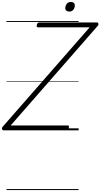

<svg xmlns="http://www.w3.org/2000/svg" viewBox="-67 -1341 1033 1976"><path d="M-32 0Q-39 0 -43 -6Q-47 -12 -46.5 -20.5Q-46 -29 -40 -36L856 -1060H324Q314 -1060 311.5 -1066.5Q309 -1073 312 -1086Q316 -1099 322.5 -1104.5Q329 -1110 339 -1110H931Q942 -1110 945.5 -1097.5Q949 -1085 938 -1074L43 -50H629Q640 -50 642 -44Q644 -38 641 -25Q637 -12 631 -6Q625 0 615 0ZM646 -1222Q628 -1222 616.5 -1231Q605 -1240 605 -1258Q605 -1282 620 -1301.5Q635 -1321 663 -1321Q680 -1321 691.5 -1312Q703 -1303 703 -1284Q703 -1261 688.5 -1241.5Q674 -1222 646 -1222ZM0 605H742V615H0ZM0 -20H742V0H0ZM0 -505H742V-500H0ZM0 -1125H742V-1115H0Z"/></svg>

Font: Playwrite CU Guides
Style: Regular
Weight: 400
Designer: Veronika Burian, José Scaglione
Foundry: TypeTogether
Version: Version 1.003